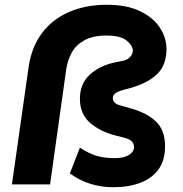

<svg xmlns="http://www.w3.org/2000/svg" viewBox="-20 -773 768 805"><path d="M455 12Q352 12 273 -46L315 -154Q353 -129 385.5 -119.5Q418 -110 461 -110Q500 -110 521 -123.5Q542 -137 542 -156Q542 -170 533 -180Q524 -190 499 -196L464 -205Q398 -222 356.5 -259Q315 -296 315 -359Q315 -421 356 -459.5Q397 -498 465 -512L499 -519Q516 -523 526.5 -535.5Q537 -548 537 -561Q537 -581 511.5 -602.5Q486 -624 426 -624Q370 -624 334.5 -604.5Q299 -585 281.5 -553.5Q264 -522 258 -485L190 0H30L100 -492Q112 -575 155.5 -633.5Q199 -692 269 -722.5Q339 -753 428 -753Q511 -753 566.5 -726.5Q622 -700 650 -657.5Q678 -615 678 -567Q678 -501 639 -462.5Q600 -424 523 -403L497 -396Q472 -389 462.5 -381Q453 -373 453 -360Q453 -352 460 -344Q467 -336 481 -332L530 -318Q597 -299 634 -263.5Q671 -228 672 -163Q673 -102 645 -63.5Q617 -25 568 -6.5Q519 12 455 12Z"/></svg>

Font: Finlandica
Style: Bold Italic
Weight: 700
Italic angle: -8°
Designer: Niklas Ekholm, Juho Hiilivirta, Jaakko Suomalainen
Foundry: Helsinki Type Studio
Version: Version 1.064; ttfautohint (v1.8.4.7-5d5b)